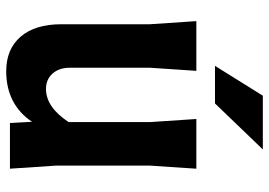

<svg xmlns="http://www.w3.org/2000/svg" viewBox="-144 -710 866 618"><g transform="rotate(90 289.0 -401.0)"><path d="M513 -149 523 0H376L372 -71Q316 12 209 12Q138 12 98 -34.5Q58 -81 58 -166V-450L48 -600H208L198 -450V-193Q198 -158 217 -137Q236 -116 266 -116Q325 -116 373 -189V-450L363 -600H523L513 -450ZM461 -814 313 -660H192L288 -814Z"/></g></svg>

Font: Farro
Style: Bold
Weight: 700
Designer: Aceler Chua
Foundry: Grayscale Limited
Version: Version 1.101